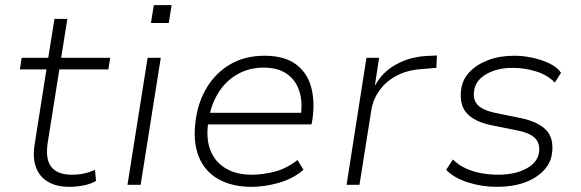

<svg xmlns="http://www.w3.org/2000/svg" viewBox="-20 -716 2251 744"><path d="M249 8Q199 8 166 -11.5Q133 -31 119.5 -67.5Q106 -104 114 -155L160 -447H57L64 -492H167L191 -643H241L217 -492H407L400 -447H210L165 -164Q155 -99 179 -69Q203 -39 258 -39Q283 -39 304.5 -43.5Q326 -48 348 -58L352 -15Q332 -3 304 2.5Q276 8 249 8Z M565 -627 576 -696H645L634 -627ZM474 0 552 -492H603L525 0Z M955 8Q879 8 826 -22Q773 -52 750 -109.5Q727 -167 738 -248Q747 -320 781.5 -377Q816 -434 872.5 -467Q929 -500 1005 -500Q1082 -500 1126.5 -467Q1171 -434 1186 -377.5Q1201 -321 1190 -249L1187 -234H768L775 -279H1171L1144 -257Q1154 -317 1140.5 -361Q1127 -405 1092 -429.5Q1057 -454 1002 -454Q946 -454 901.5 -429Q857 -404 829 -361Q801 -318 791 -265L788 -248Q777 -183 794.5 -136Q812 -89 854 -64Q896 -39 955 -39Q997 -39 1043 -50.5Q1089 -62 1133 -96L1156 -58Q1115 -23 1060 -7.5Q1005 8 955 8Z M1323 0 1400 -492H1449L1433 -387H1435Q1461 -436 1513.5 -465.5Q1566 -495 1631 -499L1673 -501L1671 -453L1610 -448Q1557 -444 1516.5 -422.5Q1476 -401 1451 -366.5Q1426 -332 1419 -290L1373 0Z M1905 8Q1847 8 1792.5 -9.5Q1738 -27 1709 -58L1735 -98Q1757 -76 1786 -63Q1815 -50 1847 -44.5Q1879 -39 1910 -39Q1976 -39 2020 -63Q2064 -87 2069 -127Q2073 -161 2053 -181Q2033 -201 1983 -211L1883 -231Q1820 -244 1789.5 -276.5Q1759 -309 1767 -370Q1772 -408 1799.5 -437Q1827 -466 1871.5 -483Q1916 -500 1973 -500Q2007 -500 2042.5 -492.5Q2078 -485 2108.5 -470.5Q2139 -456 2154 -434L2130 -396Q2101 -426 2056.5 -439.5Q2012 -453 1967 -453Q1906 -453 1864 -428.5Q1822 -404 1817 -363Q1812 -329 1831.5 -309Q1851 -289 1897 -279L1995 -259Q2064 -245 2095.5 -213Q2127 -181 2119 -121Q2114 -84 2086 -54.5Q2058 -25 2012 -8.5Q1966 8 1905 8Z"/></svg>

Font: Nunito Sans 7pt ExtraLight
Style: Italic
Weight: 250
Italic angle: -9°
Designer: Vernon Adams
Foundry: Vernon Adams
Version: Version 3.101;gftools[0.9.27]